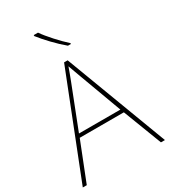

<svg xmlns="http://www.w3.org/2000/svg" viewBox="-227 -1060 1030 1168"><g transform="rotate(-30 288.5 -476.0)"><path d="M235 -952H205V-945C240 -900 300 -836 353 -792H374V-798C329 -838 264 -909 235 -952ZM549 0H577L307 -716H282L0 0H28L135 -271H445ZM325 -594 435 -296H144L260 -593C270 -620 283 -652 293 -682C306 -645 317 -617 325 -594Z"/></g></svg>

Font: Noto Sans Telugu Thin
Style: Regular
Weight: 100
Designer: Jelle Bosma - Monotype Design Team
Foundry: Monotype Imaging Inc.
Version: Version 2.005